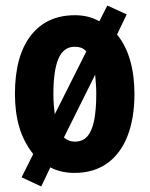

<svg xmlns="http://www.w3.org/2000/svg" viewBox="-20 -615 541 694"><path d="M466 -276Q466 -187 440.5 -122.5Q415 -58 366.5 -24Q318 10 249 10Q225 10 203 5Q181 0 162 -10L129 59L58 26L100 -58Q65 -103 49.5 -156Q34 -209 34 -276Q34 -412 91 -486Q148 -560 251 -560Q276 -560 298 -554.5Q320 -549 339 -538L368 -595L438 -563L403 -490Q434 -453 450 -398Q466 -343 466 -276ZM173 -275Q173 -253 174.5 -235Q176 -217 178 -202L292 -429Q283 -439 273 -442.5Q263 -446 250 -446Q210 -446 191.5 -403.5Q173 -361 173 -275ZM328 -276Q328 -296 326.5 -313Q325 -330 324 -345L211 -118Q219 -111 229 -107Q239 -103 250 -103Q279 -103 296 -122.5Q313 -142 320.5 -181Q328 -220 328 -276Z"/></svg>

Font: Noto Sans Khmer ExtraCondensed ExtraBold
Style: Regular
Weight: 800
Width: 2
Designer: Danh Hong and the Monotype Design Team
Foundry: Monotype Imaging Inc.
Version: Version 2.004